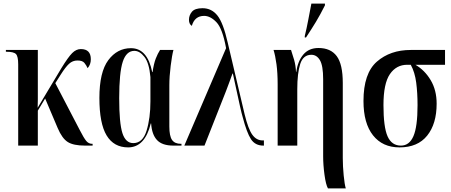

<svg xmlns="http://www.w3.org/2000/svg" viewBox="-20 -816 2528 1076"><path d="M82 0H192V-196L233 -264L303 -99Q328 -40 360 -20Q392 0 457 0H499V-10H496Q477 -10 463.5 -26Q450 -42 426 -89L290 -350L321 -399Q347 -440 367 -458.5Q387 -477 414 -477Q442 -477 453 -463.5Q464 -450 471 -434Q489 -454 489 -484Q489 -541 433 -541Q407 -541 384.5 -518.5Q362 -496 324 -434L191 -212Q192 -233 192 -258.5Q192 -284 192 -309V-536H13V-526H16Q57 -526 69.5 -513Q82 -500 82 -455Z M698 10Q792 10 825 -124H827Q831 -62 860 -31Q889 0 952 0H997V-10H994Q959 -10 944 -32Q929 -54 929 -107V-338Q929 -387 936.5 -447Q944 -507 952 -536H877Q864 -516 853 -488Q842 -460 835 -412H833Q806 -546 714 -546Q637 -546 587 -479Q537 -412 537 -267Q537 -124 577.5 -57Q618 10 698 10ZM727 -14Q684 -14 666 -70Q648 -126 648 -266Q648 -409 668 -470Q688 -531 733 -531Q763 -531 789.5 -497Q816 -463 823 -384V-248Q823 -154 801.5 -84Q780 -14 727 -14Z M1013 0H1126L1246 -304Q1254 -326 1264 -352Q1274 -378 1283 -404H1285Q1293 -368 1304 -316.5Q1315 -265 1325 -220.5Q1335 -176 1340 -160Q1363 -72 1386.5 -36Q1410 0 1456 0H1459V-29H1452Q1417 -29 1394 -61Q1371 -93 1351 -175L1256 -578Q1231 -688 1198.5 -729Q1166 -770 1115 -770Q1072 -770 1055.5 -750Q1039 -730 1039 -705Q1039 -681 1055 -671Q1071 -727 1124 -727Q1159 -727 1193 -691.5Q1227 -656 1247 -546Z M1818 240H1918Q1911 218 1906 166.5Q1901 115 1901 70V-351Q1901 -456 1867 -501.5Q1833 -547 1765 -547Q1711 -547 1680 -510.5Q1649 -474 1640 -412H1639Q1637 -450 1628.5 -480Q1620 -510 1611 -536H1513Q1523 -504 1529.5 -455.5Q1536 -407 1536 -343V0H1646V-316Q1646 -406 1662.5 -457.5Q1679 -509 1725 -509Q1755 -509 1773 -478.5Q1791 -448 1791 -372V60Q1791 108 1798.5 163.5Q1806 219 1818 240ZM1688 -606H1695Q1726 -653 1750.5 -693.5Q1775 -734 1801 -786V-796H1725Q1716 -750 1707.5 -704.5Q1699 -659 1688 -614Z M2219 10Q2321 10 2374 -56Q2427 -122 2427 -235Q2427 -311 2393.5 -367Q2360 -423 2308 -453H2474V-536H2282Q2167 -536 2092 -470.5Q2017 -405 2017 -250Q2017 -125 2070.5 -57.5Q2124 10 2219 10ZM2227 0Q2175 0 2152 -52Q2129 -104 2129 -227Q2129 -348 2165 -400.5Q2201 -453 2262 -453H2282Q2305 -411 2312.5 -353Q2320 -295 2320 -227Q2320 -106 2297 -53Q2274 0 2227 0Z"/></svg>

Font: Noto Serif Display Condensed Semi
Style: Regular
Weight: 600
Width: 3
Designer: Monotype Design Team
Foundry: Monotype Imaging Inc.
Version: Version 1.900